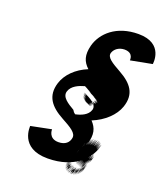

<svg xmlns="http://www.w3.org/2000/svg" viewBox="-158 -880 949 1101"><g transform="rotate(20 316.5 -329.5)"><path d="M249.8 76C416.1 75 489.5 -18 508.7 -84C527.6 -146 486.4 -21 506.3 -86C524.9 -147 484.7 -22 504.6 -87C523.2 -148 482.3 -24 500.8 -91C517.4 -155 478.5 -31 496.7 -97C513.6 -159 474.7 -35 492.6 -100C509.2 -161 469.3 -37 487.2 -102C503.8 -163 463.3 -37 479.2 -102C494.8 -163 453.3 -37 472.2 -102C489.8 -163 448.3 -37 468.2 -102C486.8 -163 444.3 -37 464.2 -102C482.8 -163 440.3 -37 456.9 -101C472.2 -161 432.7 -35 450.3 -99C466.6 -159 426.8 -32 444.4 -96C460.7 -156 420.9 -29 439.4 -93C455.8 -153 416.3 -27 434.5 -90C451.9 -150 412 -23 430.3 -86C447.6 -146 407.8 -19 426.1 -82C443.4 -142 404.6 -15 422.8 -78C439.6 -136 399.8 -9 419 -72C437.1 -131 397.2 -4 416.9 -65C435.6 -123 397.5 5 417.7 -58C437.1 -118 401.2 9 420.2 -53C438.5 -113 398 13 416.3 -50C433.6 -110 393.8 17 412.1 -46C429.4 -106 390.6 21 408.8 -42C424.9 -101 385.7 27 404 -36C422 -95 382.2 32 401.2 -30L399.3 -24C417.4 -83 378.9 43 398.1 -20C416.2 -79 376.3 48 396.6 -15C414.6 -74 377.2 55 398.1 -7C416.9 -65 379 62 398.6 -2C417.6 -61 378.1 65 398.4 2C417.4 -57 379.9 69 399.9 7C418.9 -52 381.8 76 403 13C423.1 -46 386.5 80 407.1 16C426.5 -44 388.6 83 409.2 19C428.5 -41 391 85 411.6 21C430.9 -39 393.4 87 414 23C433.3 -37 396.5 90 417.7 27C437.8 -32 401.3 94 422.8 30C443.2 -30 405.6 96 427.2 32C446.9 -29 409.6 96 430.2 32C449.6 -28 413.3 97 433.9 33C453.3 -27 415.7 99 436.3 35C455.6 -25 418.4 100 439 36C458.3 -24 421.8 102 442.4 38C461.7 -22 424.2 104 444.8 40C465.1 -20 427.6 106 448.2 42C467.5 -18 431 108 451.5 44C470.9 -16 433.4 110 454.9 46C475.3 -14 437.5 113 458 49C477.4 -11 439.8 115 460.1 52C479.1 -7 441.6 119 460.9 56C478.9 -3 439.1 124 458.7 60C475.7 1 437.2 127 455.4 64C472.5 5 432.6 132 452.2 68C469.6 8 429.4 136 448 72C465.3 12 426.5 139 444.8 76C461.8 17 422.6 142 441.2 78C458.5 18 419 144 437.5 80C454.9 20 413.4 146 432.9 82C451.6 21 408.4 149 428.3 84C446.7 24 406.1 150 424.7 86C442.1 26 401.8 151 418.7 86C433.4 25 391.8 151 411.7 86C430.4 25 388.8 151 408.7 86C427.4 25 386.1 150 404 85C420 23 380.1 147 397.9 82C414.9 20 374.7 145 393.5 80C411.2 19 371 144 388.8 79C406.5 18 367.6 142 386.5 77C404.1 16 364.2 140 382.7 73C399.9 10 358.3 133 378.5 67C397.2 6 357.2 127 377 62C396.3 -1 356.1 124 375.3 58C393.2 -4 355.3 120 374.5 54C393.1 -7 354.9 118 375.1 52C393.8 -9 356.1 114 376 49C395 -13 357.1 111 375.9 46C393.9 -16 354.7 109 373.5 44C391.2 -17 351.7 109 370.2 45C387.6 -15 348.1 111 367.3 48C386 -13 346.5 116 366.4 51C384.1 -7 345 121 365.3 58C384.3 -1 345.8 125 366 62C385.1 3 347.3 130 367.5 67C386.6 8 349.4 136 369.7 73C389.7 14 352.6 142 374.5 80C395.3 22 357.4 149 379 85C399.4 25 361.8 151 383.4 87C403.7 27 367.2 153 387.8 89C407.1 29 370.6 155 392.2 91C412.5 31 375.7 158 398.3 94C420.6 34 386.1 160 406 95C424.6 34 389.1 160 409 95C427.6 34 393.1 160 417 95C439.6 34 403.4 159 425.3 94C445.9 33 409 157 429.9 92C449.5 31 412.6 155 434.5 90C455.1 29 418.2 153 439.1 88C459.7 27 422.5 152 443.7 86C463.7 24 427.8 148 450.2 81C470.2 19 434.3 143 454.5 77C473.1 16 437.5 139 457.4 74C476.3 12 440.4 136 461.9 69C482.2 6 445.6 129 466.7 63C487 0 449.4 123 469.9 56C489.4 -8 450.1 114 468.6 47C485.9 -16 448 108 466.2 42C484.1 -20 444.2 104 462.4 38C479.3 -24 439.1 101 458 36C475.6 -25 435.7 99 455.6 34C474.3 -27 436.7 99 456.6 34C475.6 -28 440 95 461.1 29C481.1 -33 444.2 91 465.7 24C485.6 -38 446.7 86 467.6 21C487.5 -41 449.6 83 470.8 17C490.8 -45 453.8 79 475 13C495 -49 458.4 74 480.9 7C503.4 -57 466.8 66 488.3 -1C509.9 -65 472.6 57 491.1 -10C509 -72 469.4 51 487.6 -15C504.5 -77 465.6 47 484.8 -19C502.1 -82 462.2 42 479.3 -24C496.3 -86 456.1 39 473.9 -26C491.6 -87 452 36 469.2 -30C485.4 -93 444.5 31 463.4 -34C481.4 -96 442.1 29 460 -36C477 -98 437.1 26 453.2 -40C469.2 -102 429 23 446.8 -42C464.5 -103 424.6 21 443.5 -44C460.1 -105 421.2 19 439.1 -46C456.7 -107 417.8 17 437.7 -48L438.9 -52C457.5 -113 418.3 12 438.2 -53C457.2 -115 418.6 8 436.4 -57C453.1 -118 413.9 7 431.4 -57C450.1 -118 410.6 8 430.1 -56C448.8 -117 409.6 8 429.4 -57C448.7 -120 407.1 3 426.3 -63C444.9 -124 406 0 426.2 -66C445.4 -129 407.5 -5 427.4 -70C446.4 -132 408.4 -8 429.6 -74C449.9 -137 412.7 -12 432.8 -78C452.8 -140 414.9 -16 435.8 -81C455.7 -143 444.3 -181 411.7 -215C483.6 -244 538.5 -296 557.9 -353C587.5 -440 545.1 -491 468.3 -534C413.7 -565 373.5 -587 383.9 -618C392.3 -642 416.1 -661 450.4 -662C509.4 -662 499.7 -614 500.7 -614L631.4 -639C631.4 -639 654.3 -773 496.3 -773C362.3 -773 283.4 -698 261.6 -617C245.7 -555 258.4 -518 294.3 -485C224.7 -457 174.1 -406 156.7 -349C130.4 -263 173.5 -211 252.4 -168C308.9 -137 350.9 -114 342.8 -81C338.1 -56 318.1 -33 275.1 -33C213.1 -33 216.5 -90 216.5 -90L91.9 -65C93.2 -66 74.5 77 249.8 76ZM324.9 -379C328 -376 332.6 -375 336.7 -372C376 -350 334.7 -372 339.8 -369C380.1 -347 338.8 -369 343.9 -366C384.2 -344 342.9 -366 348 -363C388.3 -341 352.4 -361 352.4 -361C392.6 -339 351.4 -361 358.5 -358C399.7 -336 359.8 -359 364.8 -356C404.1 -334 362.8 -356 367.9 -353C407.2 -331 365.9 -353 372.7 -349C413.7 -326 374.4 -348 379.5 -345C419.8 -323 378.8 -346 384.9 -343C425.1 -321 382.9 -343 387.9 -340C427.9 -317 385.6 -339 391.4 -335C430.7 -313 389.7 -336 393.8 -333C432.4 -312 390.1 -334 393.5 -332C430.5 -309 386.2 -331 387.7 -326C423.3 -302 376.8 -323 379.5 -319C418.1 -298 372.9 -317 376.3 -315C413.6 -293 370 -314 373.1 -311C410.4 -289 367.1 -311 369.9 -307C407.8 -284 363.6 -306 366.6 -303C403.9 -281 360.6 -303 363.7 -300C402.3 -279 356.7 -300 361.1 -298C399.7 -277 356.4 -299 360.8 -297C399.4 -276 356.4 -299 359.8 -297C397.7 -277 357.4 -299 357.4 -299C355.7 -300 353 -301 351.3 -302C389.2 -282 344.6 -306 346.9 -304C383.5 -283 340.9 -307 343.2 -305C380.8 -284 337.2 -308 340.6 -306C378.1 -285 337.2 -308 337.2 -308C374.1 -288 330.4 -312 334.1 -311C372 -291 328.3 -315 331 -314C368.9 -294 325.9 -317 328.6 -316C366.5 -296 321.8 -320 325.5 -319C363.1 -298 320.4 -322 323.1 -321C361 -301 317 -327 320.7 -326C358.9 -307 316.2 -331 319.9 -330C358.8 -310 315.8 -333 319.5 -332C358.4 -312 315.3 -338 318.6 -339C356.8 -320 314.5 -345 318.2 -344C357.1 -324 313.4 -348 318.1 -347C357 -327 314.6 -352 319.3 -351C358.5 -332 406.5 -309 395.8 -274C385.1 -239 345.2 -223 311 -216C311.3 -217 298.1 -226 299.4 -227C297.6 -231 295.2 -233 292.5 -237C255.2 -259 210.1 -285 221.8 -323C233.1 -360 274.3 -377 309.3 -387Z"/></g></svg>

Font: Hussar Wojna
Style: 3Obl
Weight: 400
Designer: Robert Jablonski
Foundry: Cannot Into Space Fonts
Version: Version 1.01